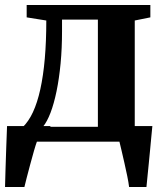

<svg xmlns="http://www.w3.org/2000/svg" viewBox="-21 -563 661 763"><path d="M47.5 0V-55.5L68 -56.5Q92 -79 109.8 -117Q127.5 -155 139.2 -208.2Q151 -261.5 157 -330Q163 -398.5 163 -481.5L85 -494V-543H576.5V-494L514.5 -481.5V0ZM149.5 -59H368V-485H225.5V-439Q225.5 -371 219.8 -310.8Q214 -250.5 203.8 -200.8Q193.5 -151 179.8 -115Q166 -79 149.5 -59ZM-1 180Q0 148.5 1 108.2Q2 68 3.8 23.8Q5.5 -20.5 7 -62H180.5L126.5 -2.5Q121.5 10.5 114.2 35.8Q107 61 99.2 90Q91.5 119 85 143.8Q78.5 168.5 76 180ZM492 180Q490 162.5 484.8 137.2Q479.5 112 473.5 85Q467.5 58 462 35Q456.5 12 453.5 -0.5L419 -62H584.5Q583 -45.5 580.5 -20.8Q578 4 575.5 32.5Q573 61 570 89.2Q567 117.5 564.8 141.2Q562.5 165 561 180Z"/></svg>

Font: Merriweather 48pt
Style: Bold
Weight: 700
Version: Version 2.100